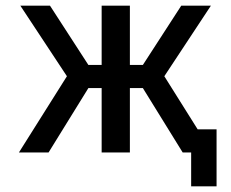

<svg xmlns="http://www.w3.org/2000/svg" viewBox="-20 -540 819 680"><path d="M340 -520H440V-310H486L622 -520H727L562 -270L680 -82H747V120H657V0H627L486 -228H440V0H340V-228H293L152 0H47L217 -270L52 -520H157L293 -310H340Z"/></svg>

Font: M PLUS 1p Medium
Style: Regular
Weight: 500
Version: Version 1.062